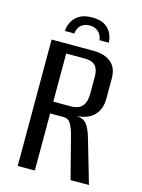

<svg xmlns="http://www.w3.org/2000/svg" viewBox="-113 -801 641 867"><g transform="rotate(15 208.0 -367.5)"><path d="M209 -735Q249 -735 271 -719.5Q293 -704 301.5 -683Q310 -662 310 -644H267Q263 -670 247 -683.5Q231 -697 208 -697Q184 -697 168 -684Q152 -671 149 -644H105Q106 -666 116.5 -686.5Q127 -707 149 -721Q171 -735 209 -735ZM57 0V-591H251Q304 -591 334.5 -566.5Q365 -542 365 -492V-398Q365 -347 336 -318Q307 -289 255 -287Q288 -285 303.5 -265Q319 -245 331 -203L390 0H304L253 -198Q246 -225 234.5 -246Q223 -267 199 -267H137V0ZM137 -322H215Q256 -322 272.5 -342Q289 -362 289 -401V-479Q289 -514 273.5 -530.5Q258 -547 225 -547H137Z"/></g></svg>

Font: Alumni Sans Thin Medium
Style: Regular
Weight: 500
Version: Version 1.018